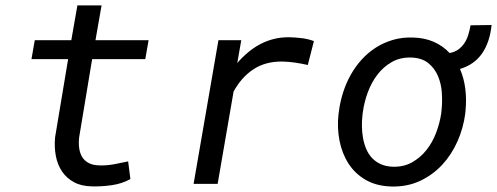

<svg xmlns="http://www.w3.org/2000/svg" viewBox="-20 -676 1828 706"><path d="M353.5 -656.2 331.1 -528.3H526.4L514.2 -458.5H318.8L271 -170.9Q268.6 -149.4 271.2 -130.9Q273.9 -112.3 282.2 -98.6Q290.5 -85 305.9 -76.7Q321.3 -68.4 344.7 -67.9Q371.6 -66.9 398.2 -71.8Q424.8 -76.7 451.2 -82.5L459.5 -17.6Q428.7 -0.5 391.1 4.9Q353.5 10.3 318.8 9.3Q279.3 8.8 252 -6.1Q224.6 -21 208 -45.7Q191.4 -70.3 185.3 -102.8Q179.2 -135.3 182.6 -171.4L230.5 -458.5H95.7L107.9 -528.3H242.2L264.6 -656.2Z M1041.5 -539.1Q1064.9 -538.6 1088.4 -535.9Q1111.8 -533.2 1134.3 -524.9L1111.8 -437Q1088.4 -442.4 1064.9 -445.8Q1041.5 -449.2 1017.6 -449.7Q956.1 -450.2 912.1 -421.4Q868.2 -392.6 838.9 -339.4L780.3 0H691.9L783.2 -528.3H867.2L852.5 -444.3Q871.1 -465.8 892.1 -483.4Q913.1 -501 936.5 -513.4Q960 -525.9 986.1 -532.5Q1012.2 -539.1 1041.5 -539.1Z M1226.1 -265.6Q1230.5 -301.3 1241.5 -335.7Q1252.4 -370.1 1269.5 -400.6Q1286.6 -431.2 1309.8 -456.8Q1333 -482.4 1361.6 -500.7Q1390.1 -519 1424.1 -529.1Q1458 -539.1 1497.1 -538.1Q1541.5 -537.1 1575.4 -522Q1609.4 -506.8 1633.3 -481Q1651.9 -484.4 1665 -493.9Q1678.2 -503.4 1687.3 -516.8Q1696.3 -530.3 1701.7 -547.4Q1707 -564.5 1710.4 -583L1787.6 -584Q1781.2 -520.5 1752.4 -479.2Q1723.6 -438 1671.4 -422.4Q1686 -388.7 1690.9 -349.9Q1695.8 -311 1691.9 -270.5L1690.9 -259.3Q1684.1 -206.1 1662.4 -156.7Q1640.6 -107.4 1606 -70.1Q1571.3 -32.7 1524.2 -10.7Q1477.1 11.2 1419.4 9.8Q1364.3 8.3 1325 -14.4Q1285.6 -37.1 1261.7 -74.2Q1237.8 -111.3 1228.5 -158.2Q1219.2 -205.1 1224.6 -254.9ZM1313 -254.9Q1310.5 -234.4 1310.8 -212.4Q1311 -190.4 1314.7 -169.4Q1318.4 -148.4 1326.2 -129.4Q1334 -110.4 1347.2 -95.9Q1360.4 -81.5 1379.2 -72.8Q1397.9 -64 1423.3 -63Q1463.9 -61.5 1495.1 -79.1Q1526.4 -96.7 1548.6 -125Q1570.8 -153.3 1584 -188.7Q1597.2 -224.1 1602.5 -259.3L1603.5 -270Q1606.9 -300.8 1604.7 -334.5Q1602.5 -368.2 1590.3 -396.7Q1578.1 -425.3 1554.7 -444.1Q1531.2 -462.9 1493.2 -464.4Q1452.1 -465.8 1420.9 -448Q1389.6 -430.2 1367.7 -401.4Q1345.7 -372.6 1332.5 -336.7Q1319.3 -300.8 1314.5 -265.6Z"/></svg>

Font: Roboto Mono
Style: Italic
Weight: 400
Designer: Google
Version: Version 2.000985; 2015; ttfautohint (v1.3)